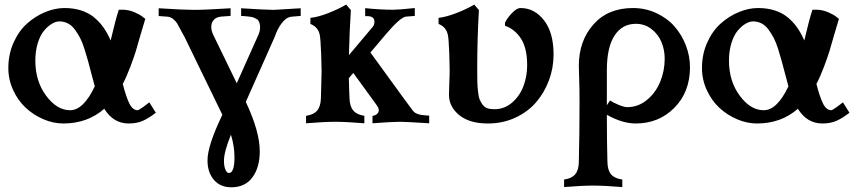

<svg xmlns="http://www.w3.org/2000/svg" viewBox="-20 -525 3664 820"><path d="M487.3 -483.4H510.3Q533.2 -481.9 555.7 -472.2Q578.1 -462.4 589.4 -453.1L600.6 -444.3Q597.2 -434.1 590.8 -411.9Q584.5 -389.6 581.5 -380.4V-380.9Q568.4 -334 560.3 -307.4Q552.2 -280.8 536.6 -239.5Q521 -198.2 504.4 -166.5Q518.6 -110.8 532.7 -82.5Q546.9 -54.2 568.4 -54.2Q571.8 -54.2 594.2 -69.8H593.8Q596.2 -71.8 617.7 -87.9L645.5 -43.5Q615.7 -20.5 590.1 -9Q564.5 2.4 529.8 2.4Q463.9 2.4 425.3 -60.5Q353.5 2.4 251 2.4Q207.5 2.4 165 -15.9Q122.6 -34.2 89.6 -64.9Q56.6 -95.7 36.1 -140.4Q15.6 -185.1 15.6 -234.4Q15.6 -293 37.8 -342.8Q60.1 -392.6 95.2 -424.1Q130.4 -455.6 172.4 -473.1Q214.4 -490.7 255.4 -490.7Q294.9 -490.7 327.1 -480.2Q359.4 -469.7 382.6 -450.2Q405.8 -430.7 422.4 -407Q439 -383.3 452.6 -352.1Q473.6 -441.9 487.3 -483.4ZM279.3 -54.2Q336.4 -54.2 384.8 -156.2Q379.4 -175.3 370.8 -208.5Q362.3 -241.7 356.2 -263.9Q350.1 -286.1 341.1 -314.9Q332 -343.8 322.3 -362.5Q312.5 -381.3 299.6 -398.9Q286.6 -416.5 270 -425Q253.4 -433.6 233.9 -433.6Q218.8 -433.6 201.7 -423.6Q184.6 -413.6 168.5 -394.5Q152.3 -375.5 141.6 -341.8Q130.9 -308.1 130.9 -266.1Q130.9 -178.2 177 -116.2Q223.1 -54.2 279.3 -54.2Z M866.2 159.7Q866.2 96.7 929.7 -34.7L767.6 -368.2L768.1 -367.7Q761.7 -377.9 752 -396.7Q742.2 -415.5 736.8 -424.6Q731.4 -433.6 720.9 -442.6Q710.4 -451.7 697.3 -453.6Q691.9 -454.1 657.7 -456.5V-489.7Q763.7 -482.9 807.6 -482.9Q857.9 -482.9 964.8 -489.7V-457L924.3 -454.1H924.8Q904.8 -452.6 893.6 -440.7Q882.3 -428.7 882.3 -410.2Q882.3 -394 890.6 -376.5Q907.7 -340.3 939.2 -276.4Q970.7 -212.4 991.2 -169.4Q1008.8 -209 1041.7 -282.7Q1074.7 -356.4 1083.5 -376Q1090.8 -392.1 1090.8 -409.2Q1090.8 -418.5 1088.6 -425.3Q1086.4 -432.1 1083.7 -436.8Q1081.1 -441.4 1074.2 -444.8Q1067.4 -448.2 1063 -450.2Q1058.6 -452.1 1047.4 -453.6Q1036.1 -455.1 1030.3 -455.6Q1024.4 -456.1 1009.8 -457V-489.7Q1116.7 -482.9 1149.4 -482.9Q1157.2 -482.9 1264.2 -489.7V-457L1224.1 -453.6Q1202.1 -450.7 1183.6 -426.5Q1165 -402.3 1153.8 -368.7L1029.8 -89.8Q1089.4 36.6 1089.4 121.1Q1089.4 189.9 1058.1 232.4Q1026.9 274.9 967.8 274.9Q920.9 274.9 893.6 243.2Q866.2 211.4 866.2 159.7ZM936.5 162.1Q936.5 184.6 942.6 199.2Q948.7 213.9 957.5 213.9Q981.4 213.9 981.4 147Q981.4 99.1 966.3 50.3Q936.5 123.5 936.5 162.1Z M1287.1 1.5V-30.3Q1319.8 -35.2 1334.7 -53Q1349.6 -70.8 1350.6 -106Q1353.5 -196.8 1353.5 -220.7Q1353.5 -238.3 1351.6 -294.9Q1349.1 -361.8 1345.2 -377.9Q1338.4 -407.2 1312 -419.9Q1309.1 -421.4 1305.7 -422.9V-448.7Q1338.9 -452.1 1381.8 -469Q1424.8 -485.8 1458.5 -505.4L1478.5 -481.9Q1472.7 -393.1 1470.2 -289.6L1571.8 -410.2Q1579.1 -418.9 1579.1 -432.6Q1579.1 -438.5 1577.1 -442.9Q1575.2 -447.3 1572 -449.7Q1568.8 -452.1 1565.2 -453.6Q1561.5 -455.1 1557.1 -455.6Q1552.7 -456.1 1549.8 -456.1Q1546.9 -456.1 1543 -456.1L1539.6 -455.6V-490.2Q1604 -483.4 1659.7 -483.4Q1683.6 -483.4 1751.5 -490.7V-457L1714.4 -454.1Q1689.9 -452.1 1626.5 -377Q1620.1 -369.1 1597.7 -342.8Q1575.2 -316.4 1562 -300.8L1699.7 -111.3Q1719.7 -84 1742.2 -53.7Q1745.6 -49.3 1749.5 -45.9Q1753.4 -42.5 1759 -40.3Q1764.6 -38.1 1768.3 -36.6Q1772 -35.2 1779.3 -34.2Q1786.6 -33.2 1789.6 -33Q1792.5 -32.7 1801.5 -32Q1810.5 -31.2 1813 -31.2V1.5Q1711.4 -4.9 1689.9 -4.9Q1655.3 -4.9 1570.8 1.5V-30.3Q1581.5 -31.2 1589.6 -37.8Q1597.7 -44.4 1597.7 -53.7Q1597.7 -64.5 1586.9 -78.6Q1573.7 -96.7 1540.3 -142.8Q1506.8 -189 1488.8 -213.4Q1482.4 -205.6 1469.7 -190.9Q1470.2 -181.6 1470.7 -162.6Q1471.2 -143.6 1471.7 -129.4Q1472.2 -115.2 1472.7 -106Q1473.6 -70.8 1488.8 -53Q1503.9 -35.2 1536.1 -30.3V1.5Q1456.5 -4.9 1411.6 -4.9Q1366.7 -4.9 1287.1 1.5Z M2064 2.4Q1984.9 2.4 1941.2 -33.4Q1897.5 -69.3 1897.5 -120.1Q1897.5 -141.1 1898.9 -170.9Q1900.4 -200.7 1900.4 -225.6Q1900.4 -253.9 1898.9 -292.5Q1896.5 -360.4 1892.6 -376.5Q1885.7 -407.2 1859.4 -419.9Q1856.4 -421.4 1853 -422.9V-448.7Q1886.2 -452.6 1929.2 -469.2Q1972.2 -485.8 2005.4 -505.4L2025.4 -481.9Q2018.1 -360.4 2018.1 -230Q2018.1 -195.8 2018.6 -176.3Q2019 -156.7 2021.5 -134.3Q2023.9 -111.8 2028.6 -100.1Q2033.2 -88.4 2041.3 -77.6Q2049.3 -66.9 2061.5 -62.7Q2073.7 -58.6 2091.3 -58.6Q2134.8 -58.6 2167.5 -87.2Q2200.2 -115.7 2215.8 -157.7Q2231.4 -199.7 2231.4 -246.1Q2231.4 -319.8 2204.8 -360.4Q2178.2 -400.9 2136.7 -415V-427.7Q2145 -446.3 2165.8 -468.5Q2186.5 -490.7 2203.1 -490.7Q2262.7 -490.7 2303.5 -438.2Q2344.2 -385.7 2344.2 -292Q2344.2 -234.9 2324.5 -181.9Q2304.7 -128.9 2269.3 -87.9Q2233.9 -46.9 2180.4 -22.2Q2127 2.4 2064 2.4Z M2694.8 2.4Q2638.2 2.4 2571.8 -34.7Q2571.8 81.5 2574.2 166Q2574.7 201.7 2589.8 219.5Q2605 237.3 2637.7 241.7V273.9Q2558.6 267.6 2513.2 267.6Q2468.3 267.6 2389.2 273.9V241.7Q2421.4 237.3 2436.5 219.5Q2451.7 201.7 2452.1 166.5Q2455.1 44.4 2455.1 -89.4Q2455.1 -149.4 2453.6 -186.5Q2452.1 -223.6 2452.1 -244.1Q2452.1 -350.1 2514.2 -420.4Q2576.2 -490.7 2683.1 -490.7Q2736.3 -490.7 2782.7 -469.2Q2829.1 -447.8 2860.4 -412.4Q2891.6 -377 2909.2 -331.3Q2926.8 -285.6 2926.8 -237.8Q2926.8 -132.3 2860.4 -64.9Q2793.9 2.4 2694.8 2.4ZM2571.8 -225.1V-75.7L2585.4 -96.2Q2600.1 -85.9 2623.3 -76.7Q2646.5 -67.4 2658.7 -67.4Q2705.6 -67.4 2742.9 -98.1Q2780.3 -128.9 2799.6 -175.8Q2818.8 -222.7 2818.8 -274.4Q2818.8 -312 2804.9 -345.5Q2791 -378.9 2762.2 -401.1Q2733.4 -423.3 2695.3 -423.3Q2637.7 -423.3 2604.7 -373.3Q2571.8 -323.2 2571.8 -225.1Z M3449.7 -483.4H3472.7Q3495.6 -481.9 3518.1 -472.2Q3540.5 -462.4 3551.8 -453.1L3563 -444.3Q3559.6 -434.1 3553.2 -411.9Q3546.9 -389.6 3543.9 -380.4V-380.9Q3530.8 -334 3522.7 -307.4Q3514.6 -280.8 3499 -239.5Q3483.4 -198.2 3466.8 -166.5Q3481 -110.8 3495.1 -82.5Q3509.3 -54.2 3530.8 -54.2Q3534.2 -54.2 3556.6 -69.8H3556.2Q3558.6 -71.8 3580.1 -87.9L3607.9 -43.5Q3578.1 -20.5 3552.5 -9Q3526.9 2.4 3492.2 2.4Q3426.3 2.4 3387.7 -60.5Q3315.9 2.4 3213.4 2.4Q3169.9 2.4 3127.4 -15.9Q3085 -34.2 3052 -64.9Q3019 -95.7 2998.5 -140.4Q2978 -185.1 2978 -234.4Q2978 -293 3000.2 -342.8Q3022.5 -392.6 3057.6 -424.1Q3092.8 -455.6 3134.8 -473.1Q3176.8 -490.7 3217.8 -490.7Q3257.3 -490.7 3289.6 -480.2Q3321.8 -469.7 3345 -450.2Q3368.2 -430.7 3384.8 -407Q3401.4 -383.3 3415 -352.1Q3436 -441.9 3449.7 -483.4ZM3241.7 -54.2Q3298.8 -54.2 3347.2 -156.2Q3341.8 -175.3 3333.3 -208.5Q3324.7 -241.7 3318.6 -263.9Q3312.5 -286.1 3303.5 -314.9Q3294.4 -343.8 3284.7 -362.5Q3274.9 -381.3 3262 -398.9Q3249 -416.5 3232.4 -425Q3215.8 -433.6 3196.3 -433.6Q3181.2 -433.6 3164.1 -423.6Q3147 -413.6 3130.9 -394.5Q3114.7 -375.5 3104 -341.8Q3093.3 -308.1 3093.3 -266.1Q3093.3 -178.2 3139.4 -116.2Q3185.5 -54.2 3241.7 -54.2Z"/></svg>

Font: Flanker
Style: Bold
Weight: 700
Designer: Flanker
Foundry: Flanker
Version: Version 2.021